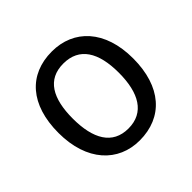

<svg xmlns="http://www.w3.org/2000/svg" viewBox="-141 -694 853 853"><g transform="rotate(-45 285.0 -268.0)"><path d="M520 -269C520 -446 423 -546 286 -546C141 -546 51 -446 51 -269C51 -91 149 10 283 10C428 10 520 -91 520 -269ZM141 -269C141 -396 184 -472 284 -472C385 -472 430 -396 430 -269C430 -142 385 -63 285 -63C185 -63 141 -142 141 -269Z"/></g></svg>

Font: Noto Sans Thai
Style: Regular
Weight: 400
Designer: Monotype Design Team
Foundry: Monotype Imaging Inc.
Version: Version 1.901